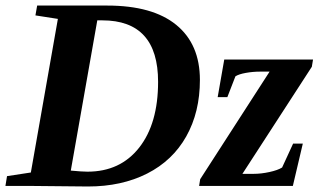

<svg xmlns="http://www.w3.org/2000/svg" viewBox="-27 -675 1159 697"><path d="M546.9 -377.9Q546.9 -601.1 344.2 -601.1H326.2L230 -55.7Q271.5 -51.8 290.5 -51.8Q409.7 -51.8 478.3 -139.2Q546.9 -226.6 546.9 -377.9ZM362.3 -654.8Q526.9 -654.8 612.8 -584.7Q698.7 -514.6 698.7 -384.8Q698.7 -268.1 649.2 -179.9Q599.6 -91.8 507.1 -44.9Q414.6 2 292.5 2L87.9 0H-7.3L-1.5 -35.6L85 -48.8L183.1 -606.4L101.6 -619.1L107.9 -654.8ZM695.8 0 699.7 -24.4 951.7 -415H917.5Q891.1 -415 865.5 -410.4Q839.8 -405.8 827.6 -397.9L798.3 -322.3H763.2L787.1 -459H1109.4L1105 -432.6L853 -43.9H893.6Q920.9 -43.9 951.2 -50.5Q981.4 -57.1 997.1 -66.9L1037.1 -153.8H1072.3L1036.1 0Z"/></svg>

Font: Liberation Serif
Style: Bold Italic
Weight: 700
Italic angle: -16.333°
Designer: Steve Matteson
Foundry: Ascender Corporation
Version: Version 2.1.5